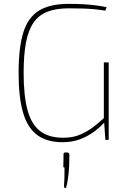

<svg xmlns="http://www.w3.org/2000/svg" viewBox="-20 -722 662 991"><path d="M334 -702Q379 -702 412 -700Q445 -698 473 -694.5Q501 -691 530 -685L524 -667Q493 -672 465.5 -674.5Q438 -677 407 -678Q376 -679 334 -679Q269 -679 224.5 -661.5Q180 -644 153 -605Q126 -566 114 -502Q102 -438 102 -345Q102 -228 122 -154Q142 -80 187 -45.5Q232 -11 306 -11Q356 -11 393.5 -27Q431 -43 461.5 -66.5Q492 -90 518 -114L524 -96Q497 -65 463 -40.5Q429 -16 389.5 -2Q350 12 304 12Q222 12 172 -25Q122 -62 99 -141Q76 -220 76 -345Q76 -477 100.5 -555Q125 -633 181.5 -667.5Q238 -702 334 -702ZM541 -400V0H524L517 -99L516 -111V-400ZM326 65Q332 65 334.5 67.5Q337 70 338 76L337 134Q336 158 332 190.5Q328 223 321 249L310 245Q312 218 312.5 198Q313 178 313 143Q305 143 307 134L308 76Q307 70 309.5 67.5Q312 65 318 65Z"/></svg>

Font: Exo 2 Thin
Style: Regular
Weight: 250
Designer: Natanael Gama
Foundry: Natanael Gama
Version: Version 2.010